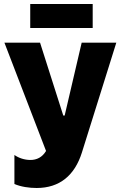

<svg xmlns="http://www.w3.org/2000/svg" viewBox="-20 -733 601 959"><path d="M131 -593H443V-713H131ZM163 206C278 206 353 143 389 29L561 -520H388L303 -156H296L180 -520H2L210 21C191 53 163 66 132 66C102 66 73 56 52 41V186C84 200 126 206 163 206Z"/></svg>

Font: Fixel Text ExtraBold
Style: Regular
Weight: 800
Width: 4
Designer: AlfaBravo + MacPaw
Foundry: Kyrylo Tkachov, Marchela Mozhyna, Serhii Makarenko, Maria Weinstein, Zakhar Kryvoshyya
Version: Version 1.211